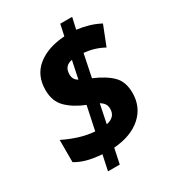

<svg xmlns="http://www.w3.org/2000/svg" viewBox="-195 -869 935 1035"><g transform="rotate(-30 272.0 -351.0)"><path d="M169 58 189 -37Q134 -41 95 -52Q56 -63 28 -81V-219Q72 -197 121 -181.5Q170 -166 217 -163L248 -310Q180 -337 138 -378Q96 -419 96 -489Q96 -581 159.5 -632Q223 -683 329 -690L344 -760H418L402 -689Q440 -684 475 -674Q510 -664 544 -646L496 -524Q440 -555 374 -561L345 -420Q420 -388 457.5 -349.5Q495 -311 495 -243Q495 -155 432.5 -99.5Q370 -44 262 -36L242 58ZM278 -450 301 -560Q250 -551 250 -498Q250 -465 278 -450ZM290 -165Q348 -177 348 -228Q348 -248 338.5 -261Q329 -274 314 -282Z"/></g></svg>

Font: Noto Sans Disp ExtBd
Style: Italic
Weight: 800
Italic angle: -12°
Designer: Monotype Design Team
Foundry: Monotype Imaging Inc.
Version: Version 2.000;GOOG;noto-source:20170915:90ef993387c0